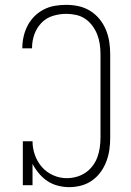

<svg xmlns="http://www.w3.org/2000/svg" viewBox="-20 -763 540 791"><path d="M265 8Q242 8 218.5 2Q195 -4 175.5 -17Q156 -30 140.5 -48.5Q125 -67 114 -88V0H74V-181H114Q114 -152 124 -124Q134 -96 153 -74.5Q172 -53 199 -41Q226 -29 255 -29Q275 -29 295 -34.5Q315 -40 332 -51.5Q349 -63 361.5 -79.5Q374 -96 381 -115Q388 -134 391 -154.5Q394 -175 394 -195V-540Q394 -561 391 -581.5Q388 -602 380.5 -621Q373 -640 360.5 -657Q348 -674 331 -685.5Q314 -697 293.5 -701.5Q273 -706 253 -706Q225 -706 197.5 -697.5Q170 -689 150.5 -668.5Q131 -648 121.5 -621Q112 -594 112 -566V-564H72V-566Q72 -590 77.5 -613.5Q83 -637 94 -658Q105 -679 122 -696Q139 -713 160.5 -724Q182 -735 205.5 -739Q229 -743 253 -743Q279 -743 304 -737.5Q329 -732 351 -718.5Q373 -705 389.5 -685Q406 -665 416 -641Q426 -617 430 -591.5Q434 -566 434 -540V-195Q434 -170 430.5 -145.5Q427 -121 418 -97.5Q409 -74 394.5 -54Q380 -34 359.5 -19.5Q339 -5 314.5 1.5Q290 8 265 8Z"/></svg>

Font: Iosevka Curly Slab Extralight
Style: Regular
Weight: 200
Monospace: yes
Designer: Belleve Invis
Foundry: Belleve Invis
Version: Version 22.1.2; ttfautohint (v1.8.4)